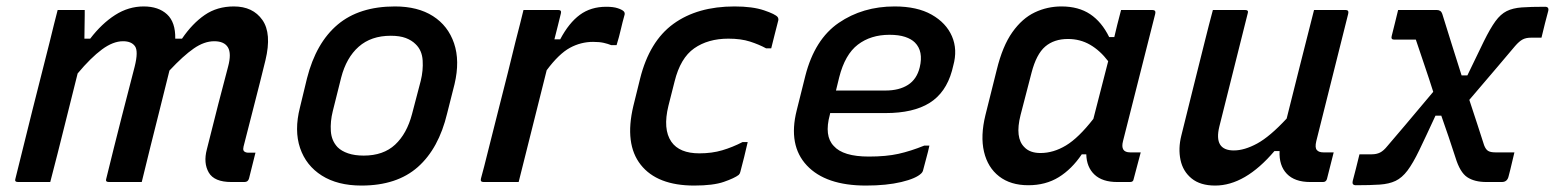

<svg xmlns="http://www.w3.org/2000/svg" viewBox="-20 -565 4830 596"><path d="M159 -534H243Q243 -534 243 -518.5Q243 -503 242.5 -482Q242 -461 242 -445H260Q296 -492 337.5 -518.5Q379 -545 426 -545Q472 -545 498.5 -520.5Q525 -496 524 -445H545Q577 -492 615.5 -518.5Q654 -545 706 -545Q765 -545 794.5 -503Q824 -461 804 -378Q798 -352 787 -309.5Q776 -267 763 -215.5Q750 -164 736 -110Q735 -106 735 -102.5Q735 -99 737 -96Q742 -91 751 -91H773Q768 -71 763 -51Q758 -31 753 -11Q750 0 739 0H698Q645 0 628 -29.5Q611 -59 622 -101Q640 -173 657.5 -241.5Q675 -310 688 -358Q699 -399 687.5 -418Q676 -437 645 -437Q614 -437 581.5 -414.5Q549 -392 506 -346Q494 -296 471.5 -207.5Q449 -119 420 0H318Q306 0 310 -11Q334 -109 357.5 -201Q381 -293 398 -358Q410 -406 399 -421.5Q388 -437 362 -437Q331 -437 296.5 -411.5Q262 -386 221 -337Q202 -262 180.5 -175Q159 -88 136 0H36Q24 0 28 -11Q54 -117 80.5 -222.5Q107 -328 134 -434Q141 -463 147.5 -489Q154 -515 159 -534Z M1206 -545Q1277 -545 1324 -515Q1371 -485 1389.5 -430.5Q1408 -376 1391 -304L1368 -213Q1342 -104 1277 -46.5Q1212 11 1102 11Q1028 11 979 -20Q930 -51 911.5 -105.5Q893 -160 911 -231L933 -322Q961 -432 1028 -488.5Q1095 -545 1206 -545ZM1193 -454Q1132 -454 1093.5 -420Q1055 -386 1039 -324L1013 -220Q1005 -188 1007 -158Q1009 -128 1028 -108Q1040 -96 1060.5 -89Q1081 -82 1109 -82Q1170 -82 1206.5 -116Q1243 -150 1259 -211L1286 -314Q1294 -346 1292 -377.5Q1290 -409 1270 -428Q1258 -440 1239.5 -447Q1221 -454 1193 -454Z M1590 0H1481Q1470 0 1473 -11Q1475 -17 1483 -48.5Q1491 -80 1503 -128Q1515 -176 1529 -231Q1543 -286 1556.5 -339.5Q1570 -393 1580 -435Q1588 -466 1594.5 -491.5Q1601 -517 1605 -534H1713Q1724 -534 1721 -523Q1717 -507 1712 -486.5Q1707 -466 1701 -443H1719Q1746 -494 1780 -519Q1814 -544 1862 -544Q1884 -544 1897.5 -539.5Q1911 -535 1916 -530Q1920 -526 1919 -520Q1912 -495 1907 -473Q1902 -451 1894 -425H1877Q1867 -429 1854 -432Q1841 -435 1821 -435Q1783 -435 1749 -416.5Q1715 -398 1677 -347Q1656 -264 1633 -171.5Q1610 -79 1590 0Z M2260 -545Q2316 -545 2351.5 -533Q2387 -521 2394 -512Q2397 -507 2396 -502Q2390 -480 2385 -459Q2380 -438 2374 -415H2358Q2336 -427 2308 -436Q2280 -445 2241 -445Q2178 -445 2135 -415Q2092 -385 2074 -312L2055 -237Q2037 -164 2064 -125Q2089 -89 2151 -89Q2190 -89 2222 -98.5Q2254 -108 2285 -124H2301Q2296 -102 2290 -77.5Q2284 -53 2278 -31Q2277 -26 2273 -22Q2260 -12 2227 -0.5Q2194 11 2135 11Q2020 11 1969 -53.5Q1918 -118 1946 -236L1967 -321Q1996 -437 2070.5 -491Q2145 -545 2260 -545Z M2757 -545Q2827 -545 2872 -519.5Q2917 -494 2935 -452.5Q2953 -411 2939 -361L2935 -345Q2916 -277 2865.5 -245.5Q2815 -214 2729 -214H2557L2556 -209Q2538 -143 2568 -112Q2597 -79 2677 -79Q2731 -79 2769 -87.5Q2807 -96 2849 -113H2865Q2861 -94 2855.5 -74.5Q2850 -55 2845 -35Q2844 -31 2840 -27Q2824 -11 2778 0Q2732 11 2668 11Q2543 11 2484.5 -51.5Q2426 -114 2453 -222L2480 -330Q2509 -443 2583.5 -494Q2658 -545 2757 -545ZM2741 -457Q2683 -457 2643 -426.5Q2603 -396 2585 -325L2575 -284H2729Q2771 -284 2798.5 -301.5Q2826 -319 2835 -356Q2847 -406 2820 -433Q2809 -444 2789.5 -450.5Q2770 -457 2741 -457Z M3275 -545Q3328 -545 3364 -521Q3400 -497 3423 -450H3439Q3443 -468 3448 -487.5Q3453 -507 3460 -534H3557Q3569 -534 3566 -522Q3541 -423 3515 -320.5Q3489 -218 3466 -127Q3457 -92 3488 -92H3521Q3516 -72 3510 -50.5Q3504 -29 3499 -9Q3498 0 3488 0H3448Q3402 0 3377.5 -23Q3353 -46 3352 -86H3338Q3307 -40 3266.5 -15Q3226 10 3172 10Q3117 10 3081.5 -17.5Q3046 -45 3034.5 -94Q3023 -143 3039 -208L3074 -348Q3092 -422 3122.5 -465Q3153 -508 3192 -526.5Q3231 -545 3275 -545ZM3160 -108Q3177 -90 3210 -90Q3250 -90 3289 -113.5Q3328 -137 3374 -196Q3386 -241 3397 -285.5Q3408 -330 3420 -375Q3395 -408 3364 -426Q3333 -444 3295 -444Q3252 -444 3224.5 -420.5Q3197 -397 3182 -339L3148 -208Q3130 -137 3160 -108Z M3745 -534H3845Q3857 -534 3853 -523Q3831 -435 3809 -347.5Q3787 -260 3765 -172Q3747 -98 3810 -98Q3843 -98 3882.5 -119.5Q3922 -141 3974 -197Q3994 -276 4013.5 -354.5Q4033 -433 4059 -534H4157Q4168 -534 4165 -522Q4140 -423 4114.5 -320.5Q4089 -218 4066 -127Q4061 -106 4068 -99Q4074 -92 4088 -92H4120Q4115 -72 4109.5 -50.5Q4104 -29 4099 -9Q4096 0 4087 0H4047Q3999 0 3974.5 -25.5Q3950 -51 3952 -96H3936Q3845 11 3752 11Q3706 11 3679 -11Q3652 -33 3644.5 -68.5Q3637 -104 3647 -144Q3665 -218 3683.5 -291Q3702 -364 3720 -437Q3726 -462 3732.5 -486.5Q3739 -511 3745 -534Z M4320 -534H4440Q4453 -534 4457 -522Q4471 -476 4486.5 -427.5Q4502 -379 4517 -331H4535Q4566 -396 4586 -436.5Q4606 -477 4622 -499Q4638 -521 4657 -530.5Q4676 -540 4704 -542Q4732 -544 4776 -544Q4789 -544 4786 -531Q4782 -516 4776 -493Q4770 -470 4765 -448H4732Q4717 -448 4706.5 -442.5Q4696 -437 4683 -422Q4665 -401 4628 -357Q4591 -313 4541 -255Q4554 -216 4565.5 -180.5Q4577 -145 4587 -114Q4592 -101 4599.5 -96.5Q4607 -92 4622 -92H4681Q4680 -87 4676 -71Q4672 -55 4668.5 -39.5Q4665 -24 4663 -18Q4659 0 4642 0H4594Q4557 0 4534.5 -15Q4512 -30 4498 -76Q4488 -107 4477 -139.5Q4466 -172 4454 -206H4436Q4406 -141 4386 -99.5Q4366 -58 4349 -35.5Q4332 -13 4312 -3.5Q4292 6 4263 8Q4234 10 4189 10Q4176 10 4179 -3Q4183 -18 4189 -41.5Q4195 -65 4200 -86H4238Q4253 -86 4264 -91.5Q4275 -97 4287 -112Q4305 -133 4341.5 -176Q4378 -219 4429 -280Q4416 -321 4402 -362Q4388 -403 4375 -442H4308Q4297 -442 4300 -453Q4305 -473 4310.5 -495Q4316 -517 4320 -534Z"/></svg>

Font: Recursive Sn Lnr St Med
Style: Italic
Weight: 500
Italic angle: -15°
Version: Version 1.079;hotconv 1.0.112;makeotfexe 2.5.65598; ttfautoh